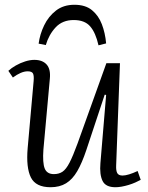

<svg xmlns="http://www.w3.org/2000/svg" viewBox="-20 -771 622 805"><path d="M15 -474Q28 -486 46.5 -496.5Q65 -507 85.5 -513.5Q106 -520 124 -520Q158 -520 175.5 -500.5Q193 -481 189 -441L162 -144Q158 -88 167.5 -64.5Q177 -41 206 -41Q227 -41 242 -51Q257 -61 271.5 -89Q286 -117 305 -169L426 -506H483L467 -77Q466 -56 471.5 -45.5Q477 -35 494 -35Q505 -35 521.5 -40Q538 -45 557 -54L570 -17Q561 -12 547.5 -6Q534 0 519 4.5Q504 9 490 11.5Q476 14 464 14Q423 14 410 -12.5Q397 -39 401 -87L425 -373L419 -374L342 -142Q324 -88 304 -53.5Q284 -19 257 -2.5Q230 14 192 14Q130 14 109.5 -27Q89 -68 96 -150L121 -431Q123 -453 118.5 -462.5Q114 -472 96 -472Q82 -472 66 -465Q50 -458 34 -446ZM292 -751Q338 -751 365.5 -728.5Q393 -706 407 -669.5Q421 -633 425 -589L393 -581Q381 -634 358 -660.5Q335 -687 289 -687Q242 -687 213.5 -656.5Q185 -626 172 -582L142 -588Q147 -627 165 -664.5Q183 -702 214.5 -726.5Q246 -751 292 -751Z"/></svg>

Font: Literata 24pt Light
Style: Italic
Weight: 300
Italic angle: -2°
Designer: Latin by Veronika Burian and Jose Scaglione. Greek by Irene Vlachou. Cyrillic by Vera Evstafieva
Foundry: TypeTogether
Version: Version 3.103;gftools[0.9.29]